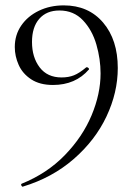

<svg xmlns="http://www.w3.org/2000/svg" viewBox="-20 -419 505 714"><path d="M35 -244Q35 -289 59 -324Q83 -359 124.5 -379Q166 -399 217 -399Q309 -399 363.5 -335Q418 -271 418 -166Q418 -75 376 14Q334 103 254 172.5Q174 242 65 275Q62 276 59.5 271Q57 266 61 264Q155 226 221 158Q287 90 320.5 10Q354 -70 354 -146Q354 -199 338.5 -253Q323 -307 288.5 -343.5Q254 -380 201 -380Q153 -380 126 -349Q99 -318 99 -263Q99 -206 127.5 -168.5Q156 -131 209 -131Q235 -131 255 -139Q275 -147 300 -168Q301 -169 303 -169Q306 -169 309 -166Q312 -163 311 -161Q261 -103 177 -103Q128 -103 96 -124Q64 -145 49.5 -177.5Q35 -210 35 -244Z"/></svg>

Font: Cormorant Upright
Style: Regular
Weight: 400
Designer: Christian Thalmann (Catharsis Fonts)
Foundry: Catharsis Fonts
Version: Version 3.302